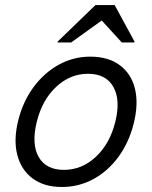

<svg xmlns="http://www.w3.org/2000/svg" viewBox="-20 -736 607 766"><path d="M226.7 10Q155.8 10 110 -24.2Q64.2 -58.3 48.8 -118.8Q33.3 -179.2 53.3 -257.5Q72.5 -333.3 115 -390Q157.5 -446.7 215.4 -478.3Q273.3 -510 340 -510Q411.7 -510 457.5 -476.2Q503.3 -442.5 518.3 -382.5Q533.3 -322.5 513.3 -242.5Q494.2 -166.7 452.1 -109.6Q410 -52.5 352.1 -21.2Q294.2 10 226.7 10ZM235 -58.3Q306.7 -58.3 362.5 -110.4Q418.3 -162.5 440 -250Q461.7 -337.5 432.1 -389.6Q402.5 -441.7 330.8 -441.7Q260 -441.7 204.2 -389.6Q148.3 -337.5 126.7 -250Q105 -161.7 134.2 -110Q163.3 -58.3 235 -58.3ZM209.2 -566.7 210 -570 360.8 -715.8H437.5L516.7 -570L515.8 -566.7H465.8L385.8 -654.2L264.2 -566.7Z"/></svg>

Font: Funnel Sans Light
Style: Italic
Weight: 300
Italic angle: -14.036°
Designer: NORD ID, Kristian Moeller
Foundry: Dicotype
Version: Version 1.000